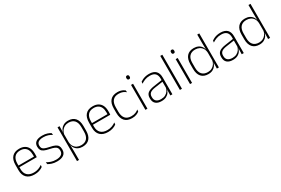

<svg xmlns="http://www.w3.org/2000/svg" viewBox="94 -1868 4744 3245"><g transform="rotate(-30 2466.0 -246.0)"><path d="M258 10Q160 10 107.5 -41.2Q55 -92.5 55 -187V-290.5Q55 -391.5 103.5 -445Q152 -498.5 245 -498.5Q307 -498.5 349.2 -474.2Q391.5 -450 413.2 -404.8Q435 -359.5 435 -295.5V-278Q435 -265.5 434.5 -252.8Q434 -240 432.5 -225.5H396Q396.5 -245.5 396.5 -263.2Q396.5 -281 396.5 -296Q396.5 -350.5 379.2 -388Q362 -425.5 328.2 -445.2Q294.5 -465 245 -465Q171 -465 132.5 -421Q94 -377 94 -293V-245V-239V-184.5Q94 -147 105 -117.5Q116 -88 137.2 -67.2Q158.5 -46.5 190 -35.5Q221.5 -24.5 263 -24.5Q310 -24.5 350.5 -38.5Q391 -52.5 426.5 -78.5L422 -40Q391.5 -17 349.8 -3.5Q308 10 258 10ZM75 -225.5V-257.5H422.5V-225.5Z M698 10Q639.5 10 597 -4.2Q554.5 -18.5 527.5 -35L522.5 -74.5Q558.5 -53.5 600.5 -39Q642.5 -24.5 697.5 -24.5Q762 -24.5 797.5 -48.5Q833 -72.5 833 -119V-127Q833 -157 821 -176.8Q809 -196.5 778 -210.5Q747 -224.5 689.5 -236Q628 -248 592.5 -264.5Q557 -281 542 -306.8Q527 -332.5 527 -371.5V-376Q527 -434 568 -465Q609 -496 691.5 -496Q748 -496 788.5 -482.2Q829 -468.5 854 -451L858.5 -414Q827 -435 786.8 -448.8Q746.5 -462.5 693.5 -462.5Q649.5 -462.5 621.5 -452Q593.5 -441.5 580 -422.2Q566.5 -403 566.5 -376V-371.5Q566.5 -340.5 578.8 -321.2Q591 -302 621.8 -289.8Q652.5 -277.5 706 -266.5Q769.5 -254.5 805.8 -237.5Q842 -220.5 857 -194.2Q872 -168 872 -128.5V-118.5Q872 -55.5 826.8 -22.8Q781.5 10 698 10Z M1195 10Q1146.5 10 1109 -8.8Q1071.5 -27.5 1049 -61.5Q1026.5 -95.5 1024 -141H1011L1026.5 -177.5Q1029 -126.5 1051 -92.2Q1073 -58 1108.5 -41Q1144 -24 1187 -24Q1261 -24 1300.5 -68.2Q1340 -112.5 1340 -197V-289.5Q1340 -374 1300.8 -418.5Q1261.5 -463 1186 -463Q1143 -463 1109.2 -445.2Q1075.5 -427.5 1053.8 -396Q1032 -364.5 1024.5 -322.5L1011.5 -354H1023.5Q1029 -393.5 1050.8 -425.8Q1072.5 -458 1109.2 -477.2Q1146 -496.5 1197 -496.5Q1286 -496.5 1332.8 -442.8Q1379.5 -389 1379.5 -287.5V-199Q1379.5 -97 1332.2 -43.5Q1285 10 1195 10ZM988.5 172V-486.5H1028L1025.5 -361L1026.5 -346V-138.5L1025.5 -128L1028 4.5V172Z M1692.5 10Q1594.5 10 1542 -41.2Q1489.5 -92.5 1489.5 -187V-290.5Q1489.5 -391.5 1538 -445Q1586.5 -498.5 1679.5 -498.5Q1741.5 -498.5 1783.8 -474.2Q1826 -450 1847.8 -404.8Q1869.5 -359.5 1869.5 -295.5V-278Q1869.5 -265.5 1869 -252.8Q1868.5 -240 1867 -225.5H1830.5Q1831 -245.5 1831 -263.2Q1831 -281 1831 -296Q1831 -350.5 1813.8 -388Q1796.5 -425.5 1762.8 -445.2Q1729 -465 1679.5 -465Q1605.5 -465 1567 -421Q1528.5 -377 1528.5 -293V-245V-239V-184.5Q1528.5 -147 1539.5 -117.5Q1550.5 -88 1571.8 -67.2Q1593 -46.5 1624.5 -35.5Q1656 -24.5 1697.5 -24.5Q1744.5 -24.5 1785 -38.5Q1825.5 -52.5 1861 -78.5L1856.5 -40Q1826 -17 1784.2 -3.5Q1742.5 10 1692.5 10ZM1509.5 -225.5V-257.5H1857V-225.5Z M2161 10Q2066 10 2018.5 -44.2Q1971 -98.5 1971 -199.5V-287.5Q1971 -388.5 2018.5 -442.5Q2066 -496.5 2161 -496.5Q2194.5 -496.5 2220.8 -489.5Q2247 -482.5 2266.5 -472.2Q2286 -462 2299 -451.5L2303 -413.5Q2279.5 -434 2246 -448.2Q2212.5 -462.5 2164.5 -462.5Q2088 -462.5 2049.2 -417.5Q2010.5 -372.5 2010.5 -287V-200.5Q2010.5 -116 2049.2 -70.5Q2088 -25 2166 -25Q2215.5 -25 2249.5 -39.5Q2283.5 -54 2307 -74L2302.5 -35.5Q2282 -19 2247.5 -4.5Q2213 10 2161 10Z M2423 0V-486.5H2462.5V0ZM2443 -585.5Q2427.5 -585.5 2419.8 -594.5Q2412 -603.5 2412 -620.5V-624.5Q2412 -641 2419.8 -650Q2427.5 -659 2443 -659Q2458 -659 2465.8 -650Q2473.5 -641 2473.5 -624.5V-620.5Q2473.5 -603 2465.8 -594.2Q2458 -585.5 2443 -585.5Z M2909.5 0 2912 -125 2910 -131.5V-290L2910.5 -328Q2910.5 -394.5 2877 -428.5Q2843.5 -462.5 2772.5 -462.5Q2718.5 -462.5 2675.2 -445.5Q2632 -428.5 2601 -407L2605.5 -444Q2622 -456 2646.8 -468.2Q2671.5 -480.5 2704 -488.5Q2736.5 -496.5 2777 -496.5Q2822 -496.5 2854.8 -485Q2887.5 -473.5 2908.5 -451.8Q2929.5 -430 2939.5 -399Q2949.5 -368 2949.5 -328.5V0ZM2736 10Q2663.5 10 2624.2 -24.2Q2585 -58.5 2585 -124V-136.5Q2585 -197.5 2623 -229.8Q2661 -262 2748 -274.5L2919.5 -300L2921.5 -269L2753.5 -244.5Q2685 -234.5 2654.8 -210Q2624.5 -185.5 2624.5 -138.5V-128Q2624.5 -77 2655.5 -50.5Q2686.5 -24 2746 -24Q2794.5 -24 2829.2 -42.2Q2864 -60.5 2885.2 -91.8Q2906.5 -123 2913 -162L2923.5 -131H2914.5Q2909.5 -94 2888.5 -61.8Q2867.5 -29.5 2829.5 -9.8Q2791.5 10 2736 10Z M3096 0V-664H3136V0Z M3294 0V-486.5H3333.5V0ZM3314 -585.5Q3298.5 -585.5 3290.8 -594.5Q3283 -603.5 3283 -620.5V-624.5Q3283 -641 3290.8 -650Q3298.5 -659 3314 -659Q3329 -659 3336.8 -650Q3344.5 -641 3344.5 -624.5V-620.5Q3344.5 -603 3336.8 -594.2Q3329 -585.5 3314 -585.5Z M3648.5 10Q3560 10 3513 -43.8Q3466 -97.5 3466 -199V-287.5Q3466 -389 3513.2 -442.8Q3560.5 -496.5 3650.5 -496.5Q3699 -496.5 3736.8 -477.8Q3774.5 -459 3796.8 -425.2Q3819 -391.5 3821.5 -345.5H3834.5L3819.5 -309.5Q3816.5 -360.5 3794.5 -394.5Q3772.5 -428.5 3737.2 -445.8Q3702 -463 3658.5 -463Q3584.5 -463 3545 -419Q3505.5 -375 3505.5 -290V-197.5Q3505.5 -112.5 3545 -68.2Q3584.5 -24 3659.5 -24Q3703 -24 3736.8 -41.8Q3770.5 -59.5 3792.5 -91.2Q3814.5 -123 3821 -164.5L3834 -132.5H3822.5Q3817 -93 3795 -60.8Q3773 -28.5 3736.2 -9.2Q3699.5 10 3648.5 10ZM3817.5 0 3820.5 -126.5 3819.5 -140V-347L3820 -359L3817.5 -497.5V-664H3857V0Z M4302.5 0 4305 -125 4303 -131.5V-290L4303.5 -328Q4303.5 -394.5 4270 -428.5Q4236.5 -462.5 4165.5 -462.5Q4111.5 -462.5 4068.2 -445.5Q4025 -428.5 3994 -407L3998.5 -444Q4015 -456 4039.8 -468.2Q4064.5 -480.5 4097 -488.5Q4129.5 -496.5 4170 -496.5Q4215 -496.5 4247.8 -485Q4280.5 -473.5 4301.5 -451.8Q4322.5 -430 4332.5 -399Q4342.5 -368 4342.5 -328.5V0ZM4129 10Q4056.5 10 4017.2 -24.2Q3978 -58.5 3978 -124V-136.5Q3978 -197.5 4016 -229.8Q4054 -262 4141 -274.5L4312.5 -300L4314.5 -269L4146.5 -244.5Q4078 -234.5 4047.8 -210Q4017.5 -185.5 4017.5 -138.5V-128Q4017.5 -77 4048.5 -50.5Q4079.5 -24 4139 -24Q4187.5 -24 4222.2 -42.2Q4257 -60.5 4278.2 -91.8Q4299.5 -123 4306 -162L4316.5 -131H4307.5Q4302.5 -94 4281.5 -61.8Q4260.5 -29.5 4222.5 -9.8Q4184.5 10 4129 10Z M4648 10Q4559.5 10 4512.5 -43.8Q4465.5 -97.5 4465.5 -199V-287.5Q4465.5 -389 4512.8 -442.8Q4560 -496.5 4650 -496.5Q4698.5 -496.5 4736.2 -477.8Q4774 -459 4796.2 -425.2Q4818.5 -391.5 4821 -345.5H4834L4819 -309.5Q4816 -360.5 4794 -394.5Q4772 -428.5 4736.8 -445.8Q4701.5 -463 4658 -463Q4584 -463 4544.5 -419Q4505 -375 4505 -290V-197.5Q4505 -112.5 4544.5 -68.2Q4584 -24 4659 -24Q4702.5 -24 4736.2 -41.8Q4770 -59.5 4792 -91.2Q4814 -123 4820.5 -164.5L4833.5 -132.5H4822Q4816.5 -93 4794.5 -60.8Q4772.5 -28.5 4735.8 -9.2Q4699 10 4648 10ZM4817 0 4820 -126.5 4819 -140V-347L4819.5 -359L4817 -497.5V-664H4856.5V0Z"/></g></svg>

Font: Anek Odia Medium ExtraLight
Style: Regular
Weight: 250
Version: Version 1.003